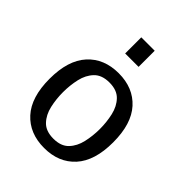

<svg xmlns="http://www.w3.org/2000/svg" viewBox="-207 -826 949 949"><g transform="rotate(45 267.5 -351.5)"><path d="M267.6 11.7Q165.5 11.7 105.2 -54.4Q44.9 -120.6 44.9 -249.5Q44.9 -378.4 105.2 -444.6Q165.5 -510.7 267.6 -510.7Q369.6 -510.7 429.7 -444.6Q489.7 -378.4 489.7 -249.5Q489.7 -120.6 429.7 -54.4Q369.6 11.7 267.6 11.7ZM267.6 -53.2Q320.3 -53.2 348.1 -82.3Q376 -111.3 386.2 -156.5Q396.5 -201.7 396.5 -249.5Q396.5 -297.9 386.2 -342.8Q376 -387.7 348.1 -416.7Q320.3 -445.8 267.6 -445.8Q214.8 -445.8 187 -416.7Q159.2 -387.7 148.9 -342.8Q138.7 -297.9 138.7 -249.5Q138.7 -201.7 148.9 -156.5Q159.2 -111.3 187 -82.3Q214.8 -53.2 267.6 -53.2ZM220.7 -602.1V-714.8H314.5V-602.1Z"/></g></svg>

Font: Pontano Sans Medium
Style: Regular
Weight: 500
Designer: Vernon Adams
Foundry: Vernon Adams
Version: Version 2.001